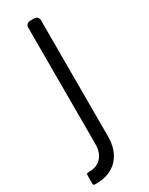

<svg xmlns="http://www.w3.org/2000/svg" viewBox="-211 -583 642 827"><g transform="rotate(-30 109.5 -170.0)"><path d="M-12.8 196.7 -12.4 152.7Q-12.4 149.5 -10.1 147.2Q-7.8 144.9 -4.6 144.9H1.1Q40.5 144.9 62.1 120.7Q84.2 97.3 84.2 52.9V-524.5Q84.2 -533.4 90.4 -539.4Q96.6 -545.5 105.1 -545.5H127.1Q135.7 -545.5 141.7 -539.4Q147.7 -533.4 147.7 -524.5V52.9Q147.7 122.9 109.4 163.7Q71 204.5 1.8 204.5H-5.3Q-8.5 204.5 -10.7 202.2Q-12.8 199.9 -12.8 196.7Z"/></g></svg>

Font: DeltaSans Light
Style: Regular
Weight: 300
Designer: Rasmus Andersson
Foundry: rsms
Version: Version 3.012